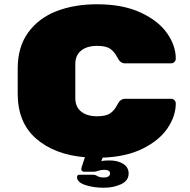

<svg xmlns="http://www.w3.org/2000/svg" viewBox="-20 -730 890 900"><path d="M435 -185Q477 -185 497 -199Q517 -213 531 -241Q544 -267 566 -267H782Q791 -267 797.5 -260.5Q804 -254 804 -245Q804 -187 766 -130Q728 -73 650.5 -34Q573 5 461 9L455 26Q464 22 492 22Q532 22 557.5 38Q583 54 583 83Q583 117 547.5 133.5Q512 150 467 150Q417 150 379 137Q341 124 341 100Q341 89 354 89H415Q426 89 436 95Q441 98 448 100Q455 102 467 102Q482 102 489 96.5Q496 91 496 83Q496 66 468 66Q453 66 441 70.5Q429 75 420 75H376Q361 75 361 62Q361 59 363 53L378 7Q236 -5 149.5 -80Q63 -155 63 -291V-409Q63 -510 112 -577.5Q161 -645 244.5 -677.5Q328 -710 435 -710Q555 -710 638.5 -671.5Q722 -633 763 -574.5Q804 -516 804 -455Q804 -446 797.5 -439.5Q791 -433 782 -433H566Q544 -433 531 -459Q517 -487 497 -501Q477 -515 435 -515Q388 -515 360.5 -493Q333 -471 333 -430V-270Q333 -229 360.5 -207Q388 -185 435 -185Z"/></svg>

Font: Rubik Mono One
Style: Regular
Weight: 400
Designer: Hubert and Fischer with Elvire Volk Leonovitch (Cyrillic Expansion: Cyreal)
Foundry: Hubert and Fischer with Elvire Volk Leonovitch
Version: Version 2.000